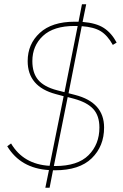

<svg xmlns="http://www.w3.org/2000/svg" viewBox="-20 -800 576 902"><path d="M193 82 210 -1Q77 -9 14 -113L32 -126Q90 -28 213 -21L279 -348L242 -358Q110 -393 110 -513Q110 -593 167 -645.5Q224 -698 331 -698H349L365 -780H385L368 -697Q432 -692 468 -668.5Q504 -645 528 -600L510 -589Q485 -634 453 -653.5Q421 -673 364 -677L302 -362L333 -354Q469 -319 469 -201Q469 -113 411 -56.5Q353 0 238 0H229L213 82ZM328 -336 298 -344 233 -20H239Q345 -20 396 -71Q447 -122 447 -201Q447 -256 418.5 -287.5Q390 -319 328 -336ZM132 -513Q132 -457 159.5 -424.5Q187 -392 248 -376L283 -367L345 -678H330Q232 -678 182 -631.5Q132 -585 132 -513Z"/></svg>

Font: IBM Plex Sans Thin
Style: Italic
Weight: 100
Italic angle: -11.31°
Designer: Mike Abbink, Paul van der Laan, Pieter van Rosmalen
Foundry: Bold Monday
Version: Version 3.0